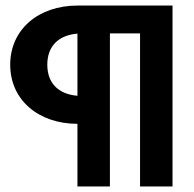

<svg xmlns="http://www.w3.org/2000/svg" viewBox="-20 -670 698 690"><path d="M258.3 -225V0H375V-550H483.3V0H600V-650H375H258.3C119.2 -650 16.7 -565 16.7 -437.5C16.7 -310 119.2 -225 258.3 -225ZM258.3 -325.8C188.3 -331.7 150 -372.5 150 -437.5C150 -502.5 188.3 -543.3 258.3 -549.2Z"/></svg>

Font: BoonHome
Style: Bold
Weight: 700
Designer: Sungsit Sawaiwan
Foundry: Sungsit Sawaiwan
Version: Version 0.2